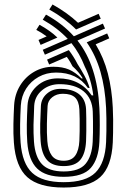

<svg xmlns="http://www.w3.org/2000/svg" viewBox="-20 -830 556 860"><path d="M320.8 -698Q270.8 -748.2 200.8 -787.2L215.2 -810Q281.8 -773 329.5 -728L421.8 -768.2L431.2 -746.2ZM265.2 -38Q184.5 -38 146.4 -75.1Q108.2 -112.2 102.2 -192.8Q99.5 -231.5 100.1 -272.5Q100.8 -313.5 103.2 -357.2Q106 -408.5 144.6 -443.8Q183.2 -479 239.8 -479Q338.5 -479 390.8 -402.8H397.8Q389 -473.5 360 -531.2Q336.5 -591.5 300 -636.8L181 -585L171.5 -607L283.5 -655.8Q237.2 -705.2 171.5 -741.8L186 -764.5Q260.5 -723.8 310.8 -667.5L440.8 -724.2L450.5 -702.2L327 -648.5Q415.8 -536 425.2 -345.8Q427 -313.5 426.9 -269.9Q426.8 -226.2 425.2 -194.5Q421.5 -117.8 386.8 -77.9Q352 -38 265.2 -38ZM162 -629 152.5 -651 189 -667Q177.5 -675.2 165.9 -682.8Q154.2 -690.2 142.5 -696.2L157 -719Q180 -706.5 200.2 -692.2Q220.5 -678 237 -661.8ZM265.2 10Q154.5 10 102.4 -36.4Q50.2 -82.8 42.2 -191Q39.2 -231.5 40.1 -274.5Q41 -317.5 43.2 -358Q46 -407.5 69.9 -446.6Q93.8 -485.8 132.8 -508.4Q171.8 -531 219.2 -531Q260.2 -531 289.1 -518.5Q318 -506 344.8 -478.8H350.8Q334 -507.2 304.8 -533.2Q300 -542.8 293.9 -553.1Q287.8 -563.5 279.2 -575.2L200.2 -541L190.8 -563L288.2 -605.5Q310.8 -575.8 327.5 -542.8Q342 -520.8 357.1 -493.2Q372.2 -465.8 381.5 -436.2H373.5Q326.5 -505 230.8 -505Q188 -505 153.1 -485.6Q118.2 -466.2 97 -433Q75.8 -399.8 73.2 -357.5Q71 -316.8 70.1 -274.4Q69.2 -232 72.2 -191.8Q79.5 -97.2 124.5 -55.6Q169.5 -14 265.2 -14Q364.2 -14 407.5 -57Q450.8 -100 455.2 -193.2Q456.2 -214.5 456.6 -243.1Q457 -271.8 456.6 -299.6Q456.2 -327.5 455.2 -346.8Q450.8 -435.8 430.1 -508.2Q409.5 -580.8 368.5 -640.5L460 -680.2L469.5 -658.2L408.5 -631.5Q445 -571.2 463.1 -500.9Q481.2 -430.5 485.2 -348Q486.5 -325.2 486.8 -294.5Q487 -263.8 486.5 -235.5Q486 -207.2 485.2 -192Q480 -83.8 429.1 -36.9Q378.2 10 265.2 10ZM265.2 -62Q335.2 -62 363.6 -96.6Q392 -131.2 395.2 -195.2Q396.2 -213 396.5 -237.9Q396.8 -262.8 396.5 -287.6Q396.2 -312.5 395.5 -330Q393 -389.2 354.4 -421.1Q315.8 -453 246.8 -453Q201.2 -453 168.5 -425.9Q135.8 -398.8 133.2 -356.5Q130.8 -308.2 130.1 -271Q129.5 -233.8 132.2 -195Q137.2 -127 168.1 -94.5Q199 -62 265.2 -62ZM265.2 -86Q214 -86 190.1 -113.9Q166.2 -141.8 162 -197.5Q159.2 -234.5 160.1 -274.9Q161 -315.2 163.2 -356Q165.2 -388.8 190 -410.4Q214.8 -432 250.2 -432Q303.2 -432 333.1 -409Q363 -386 365.5 -341.2Q366.2 -327.2 366.5 -299.6Q366.8 -272 366.6 -243.5Q366.5 -215 365.5 -198.2Q362.8 -142.2 339.8 -114.1Q316.8 -86 265.2 -86ZM265.2 -110Q301 -110 317.2 -133.4Q333.5 -156.8 335.5 -199Q336.5 -216 336.8 -243.5Q337 -271 336.8 -298Q336.5 -325 335.5 -340.5Q333.5 -376.2 316.4 -393.1Q299.2 -410 261.2 -410Q233.5 -410 214 -394.5Q194.5 -379 193.2 -355.5Q191 -316 190.1 -275.5Q189.2 -235 192 -198.2Q195.2 -156.2 212.1 -133.1Q229 -110 265.2 -110Z"/></svg>

Font: Big Shoulders Inline Text Black
Style: Regular
Weight: 900
Designer: Patric King
Foundry: XO Type Co
Version: Version 1.000